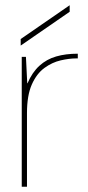

<svg xmlns="http://www.w3.org/2000/svg" viewBox="-20 -713 337 733"><path d="M63 0V-496H79L84 -395H85Q103 -437 130.5 -462Q158 -487 194.5 -497.5Q231 -508 277 -508V-490H271Q244 -490 211.5 -482.5Q179 -475 149.5 -453.5Q120 -432 101.5 -390.5Q83 -349 83 -281V0ZM59 -539V-564L246 -693V-668Z"/></svg>

Font: DM Sans 28pt Thin
Style: Regular
Weight: 250
Version: Version 4.004;gftools[0.9.30]